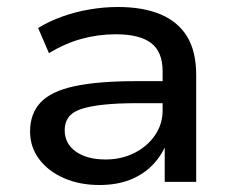

<svg xmlns="http://www.w3.org/2000/svg" viewBox="-20 -520 668 549"><path d="M264 9Q207 9 162 -11Q117 -31 91.5 -65.5Q66 -100 66 -144Q66 -195 96 -227Q126 -259 193 -273.5Q260 -288 372 -288H460V-225H375Q315 -225 274.5 -220.5Q234 -216 210 -207.5Q186 -199 175.5 -184Q165 -169 165 -148Q165 -109 197 -86.5Q229 -64 282 -64Q327 -64 364 -82.5Q401 -101 423 -133Q445 -165 445 -204V-316Q445 -372 412 -397Q379 -422 311 -422Q261 -422 213.5 -409Q166 -396 120 -368L89 -440Q120 -459 157.5 -472.5Q195 -486 236 -493Q277 -500 317 -500Q389 -500 439 -479Q489 -458 515 -415.5Q541 -373 541 -305V0H451V-110H456Q443 -76 416.5 -48.5Q390 -21 352 -6Q314 9 264 9Z"/></svg>

Font: Nunito Sans 10pt SemiExpanded Medium
Style: Regular
Weight: 500
Width: 6
Designer: Vernon Adams
Foundry: Vernon Adams
Version: Version 3.101;gftools[0.9.27]